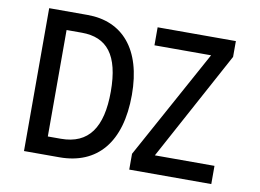

<svg xmlns="http://www.w3.org/2000/svg" viewBox="-77 -830 1280 945"><g transform="rotate(10 563.5 -357.0)"><path d="M96 0H273C461 0 571 -126 571 -364C571 -593 462 -714 288 -714H96ZM622 0H1032V-91H734L1029 -635V-714H638V-624H921L622 -79ZM264 -91H199V-623H275C401 -623 466 -545 466 -362C466 -183 403 -91 264 -91Z"/></g></svg>

Font: Noto Sans Mono SemiCondensed Medium
Style: Regular
Weight: 500
Width: 4
Designer: Monotype Design Team
Foundry: Monotype Imaging Inc.
Version: Version 2.014